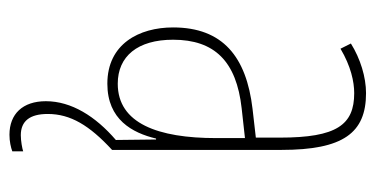

<svg xmlns="http://www.w3.org/2000/svg" viewBox="-214 -363 794 406"><g transform="rotate(90 183.0 -160.0)"><path d="M221 136C221 88 245 48 297 0V-358C297 -489 261 -537 177 -537C143 -537 104 -525 72 -505L83 -483C120 -505 153 -512 177 -512C244 -512 271 -475 271 -355V-304L210 -297C100 -284 38 -234 38 -129C38 -57 73 10 157 10C233 10 261 -43 273 -93H275L276 -8C226 35 194 86 194 140C194 189 221 217 265 217C279 217 292 214 300 211V188C294 190 278 193 266 193C236 193 221 174 221 136ZM209 -274 272 -281V-220C272 -97 241 -12 157 -12C99 -12 64 -54 64 -129C64 -217 110 -263 209 -274Z"/></g></svg>

Font: Noto Sans Tamil ExtraCondensed Thin
Style: Regular
Weight: 100
Width: 2
Designer: Jelle Bosma - Monotype Design Team
Foundry: Monotype Imaging Inc.
Version: Version 2.004